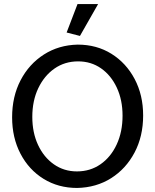

<svg xmlns="http://www.w3.org/2000/svg" viewBox="-20 -917 769 951"><path d="M362 14Q269 14 196 -31Q123 -76 81.5 -155.5Q40 -235 40 -336Q40 -439 82 -519.5Q124 -600 197.5 -647Q271 -694 365 -696Q459 -696 532 -650.5Q605 -605 647 -525.5Q689 -446 689 -345Q689 -242 646.5 -161.5Q604 -81 530.5 -34.5Q457 12 362 14ZM361 -68Q427 -68 478 -103.5Q529 -139 558 -201.5Q587 -264 587 -344Q587 -422 558.5 -483Q530 -544 480.5 -578.5Q431 -613 367 -613Q301 -613 250 -577.5Q199 -542 169.5 -480Q140 -418 140 -338Q140 -260 168.5 -199Q197 -138 247 -103Q297 -68 361 -68ZM376 -739 466 -897H364L310 -756Z"/></svg>

Font: Catamaran Thin Medium
Style: Regular
Weight: 500
Version: Version 2.000